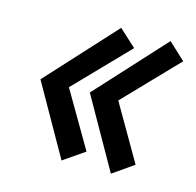

<svg xmlns="http://www.w3.org/2000/svg" viewBox="-79 -580 665 650"><g transform="rotate(15 253.5 -255.0)"><path d="M323 -258 501 -443 442 -498 223 -259 363 -12 436 -63ZM150 -258 329 -443 269 -498 50 -259 190 -12 264 -63Z"/></g></svg>

Font: Jost Medium
Style: Italic
Weight: 500
Italic angle: -5°
Version: Version 3.710